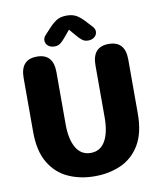

<svg xmlns="http://www.w3.org/2000/svg" viewBox="-88 -863 795 945"><g transform="rotate(-10 309.5 -390.5)"><path d="M310 10.5Q238 10.5 178.8 -16Q119.5 -42.5 83.8 -101.5Q48 -160.5 48 -257V-527Q48 -619 130 -619Q212 -619 212 -527V-266Q212 -191 237 -148.5Q262 -106 310 -106Q358 -106 382.5 -148.5Q407 -191 407 -266V-527Q407 -619 489 -619Q571 -619 571 -527V-257Q571 -160.5 535.8 -101.5Q500.5 -42.5 441.5 -16Q382.5 10.5 310 10.5ZM426 -717Q438 -704 438 -691Q438 -674.5 425.5 -663.8Q413 -653 393 -653Q376 -653 364 -662.2Q352 -671.5 341.5 -684L309 -722L277 -684Q266 -670.5 254.2 -661.8Q242.5 -653 225.5 -653Q205.5 -653 193 -663.8Q180.5 -674.5 180.5 -691Q180.5 -697 183.2 -703.8Q186 -710.5 192.5 -717L212 -738Q235.5 -765 256.5 -778.8Q277.5 -792.5 309 -792.5Q341 -792.5 361.8 -779Q382.5 -765.5 406.5 -738Z"/></g></svg>

Font: Sono ExtraLight Monospace
Style: Bold
Weight: 700
Version: Version 2.112